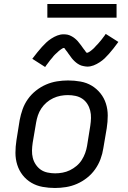

<svg xmlns="http://www.w3.org/2000/svg" viewBox="-20 -929 640 957"><path d="M254 8Q223 8 192.5 2.5Q162 -3 136.5 -18Q111 -33 93 -56Q75 -79 66 -107.5Q57 -136 57 -167Q57 -198 62 -230L78 -330Q83 -357 92.5 -384Q102 -411 119 -435Q136 -459 159.5 -477.5Q183 -496 209.5 -507.5Q236 -519 264 -523.5Q292 -528 319 -528Q351 -528 381.5 -522.5Q412 -517 437 -502Q462 -487 480.5 -464Q499 -441 508 -412.5Q517 -384 517 -353Q517 -322 512 -290L495 -190Q491 -163 481 -136Q471 -109 454 -85Q437 -61 413.5 -42.5Q390 -24 363.5 -12.5Q337 -1 309 3.5Q281 8 254 8ZM255 -65Q273 -65 292 -68.5Q311 -72 328.5 -80.5Q346 -89 361.5 -102Q377 -115 387.5 -131.5Q398 -148 404.5 -166Q411 -184 414 -202L430 -302Q433 -322 433.5 -341Q434 -360 429.5 -378Q425 -396 415 -411.5Q405 -427 390 -437Q375 -447 356.5 -451Q338 -455 318 -455Q300 -455 281.5 -451.5Q263 -448 245 -439.5Q227 -431 212 -418Q197 -405 186 -388.5Q175 -372 169 -354Q163 -336 160 -318L143 -218Q140 -198 139.5 -179Q139 -160 143.5 -142Q148 -124 158.5 -108.5Q169 -93 183.5 -83Q198 -73 217 -69Q236 -65 255 -65ZM205 -595 141 -636Q154 -653 166 -668Q178 -683 189 -695Q200 -707 210.5 -717Q221 -727 235.5 -736.5Q250 -746 265.5 -752Q281 -758 297 -758Q302 -758 307.5 -757.5Q313 -757 317.5 -756Q322 -755 327 -753Q332 -751 336.5 -748.5Q341 -746 345 -743.5Q349 -741 352.5 -738Q356 -735 360 -731.5Q364 -728 367 -724.5Q370 -721 373 -717Q376 -713 379 -709.5Q382 -706 384.5 -702.5Q387 -699 390.5 -694Q394 -689 397 -685Q400 -681 403 -677.5Q406 -674 408 -670Q410 -666 414 -666Q417 -666 420.5 -668Q424 -670 427.5 -672Q431 -674 435.5 -678Q440 -682 442 -683.5Q444 -685 446 -687Q448 -689 450.5 -691.5Q453 -694 455 -696.5Q457 -699 459.5 -701.5Q462 -704 465 -707Q468 -710 470.5 -713Q473 -716 476 -719.5Q479 -723 482 -726.5Q485 -730 488 -734Q491 -738 494 -742Q497 -746 500.5 -750.5Q504 -755 507 -760L570 -720Q557 -702 545.5 -687.5Q534 -673 523 -660.5Q512 -648 501.5 -638Q491 -628 476.5 -618.5Q462 -609 446.5 -603Q431 -597 415 -597Q410 -597 404.5 -598Q399 -599 394 -600Q389 -601 384.5 -602.5Q380 -604 375.5 -606.5Q371 -609 367 -611.5Q363 -614 359.5 -617Q356 -620 352 -623.5Q348 -627 344.5 -631Q341 -635 338 -638.5Q335 -642 332.5 -646Q330 -650 327.5 -653Q325 -656 321.5 -661Q318 -666 315 -670.5Q312 -675 309 -678Q306 -681 304 -685.5Q302 -690 297 -690Q295 -690 291 -687.5Q287 -685 284 -683Q281 -681 276.5 -677.5Q272 -674 270 -672Q268 -670 266 -668Q264 -666 261.5 -664Q259 -662 256.5 -659.5Q254 -657 251.5 -654.5Q249 -652 246.5 -649Q244 -646 241.5 -642.5Q239 -639 236 -636Q233 -633 230 -629Q227 -625 224 -621Q221 -617 218 -613Q215 -609 211.5 -604.5Q208 -600 205 -595ZM216 -841V-909H561V-841Z"/></svg>

Font: Iosevka SS04 Extended
Style: Italic
Weight: 400
Width: 7
Italic angle: -9°
Monospace: yes
Designer: Belleve Invis
Foundry: Belleve Invis
Version: Version 19.0.0; ttfautohint (v1.8.4)